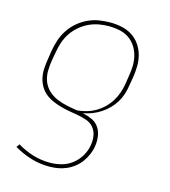

<svg xmlns="http://www.w3.org/2000/svg" viewBox="-111 -617 823 930"><g transform="rotate(15 300.0 -152.5)"><path d="M221 223Q172 223 127.5 209Q83 195 44 172L55 156Q91 178 132.5 191Q174 204 220 204Q248 204 277 196.5Q306 189 330.5 170Q355 151 370.5 124Q386 97 390 69Q394 45 390 22Q386 -1 371.5 -18Q357 -35 335 -42.5Q313 -50 290 -54Q267 -58 244.5 -62Q222 -66 199.5 -72.5Q177 -79 156.5 -88.5Q136 -98 119.5 -112.5Q103 -127 92.5 -147Q82 -167 78 -189.5Q74 -212 76 -236Q78 -260 82 -284L88 -323Q93 -351 102 -378Q111 -405 127.5 -430Q144 -455 167 -474.5Q190 -494 217 -506.5Q244 -519 272 -523.5Q300 -528 327 -528Q357 -528 385.5 -522Q414 -516 437.5 -501Q461 -486 477 -463Q493 -440 500.5 -413Q508 -386 507.5 -356Q507 -326 502 -297L495 -257Q492 -235 485 -213Q478 -191 465.5 -170.5Q453 -150 436 -133Q419 -116 399 -103Q379 -90 357 -81.5Q335 -73 312 -69Q337 -64 359 -54Q381 -44 394.5 -24.5Q408 -5 411.5 20Q415 45 411 70Q408 91 399 112Q390 133 376.5 151.5Q363 170 345 184Q327 198 306 207Q285 216 263.5 219.5Q242 223 221 223ZM282 -75Q305 -77 328 -83.5Q351 -90 372.5 -102.5Q394 -115 412 -132.5Q430 -150 443 -171Q456 -192 463.5 -214.5Q471 -237 475 -260L481 -300Q486 -326 486.5 -353Q487 -380 480.5 -404.5Q474 -429 460 -450Q446 -471 425.5 -484.5Q405 -498 379.5 -503.5Q354 -509 327 -509Q302 -509 276.5 -504.5Q251 -500 226.5 -488.5Q202 -477 181 -459Q160 -441 145 -418.5Q130 -396 121.5 -371Q113 -346 109 -320L102 -281Q97 -253 96.5 -224.5Q96 -196 105.5 -171.5Q115 -147 134 -129Q153 -111 177.5 -100.5Q202 -90 228.5 -84.5Q255 -79 282 -75Z"/></g></svg>

Font: Iosevka SS04 Th Ex Obl
Style: Regular
Weight: 100
Width: 7
Italic angle: -9°
Monospace: yes
Designer: Belleve Invis
Foundry: Belleve Invis
Version: Version 19.0.0; ttfautohint (v1.8.4)